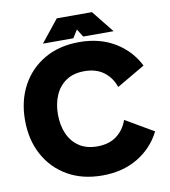

<svg xmlns="http://www.w3.org/2000/svg" viewBox="-96 -970 942 1066"><g transform="rotate(-10 375.0 -437.5)"><path d="M566.4 -454.1Q547.9 -508.3 504.9 -540.8Q461.9 -573.2 395.5 -573.2Q334.5 -573.2 293.2 -545.7Q252 -518.1 231 -470.2Q210 -422.4 210 -361.3Q210 -300.3 231 -252.4Q252 -204.6 293.2 -177Q334.5 -149.4 395.5 -149.4Q461.9 -149.4 504.9 -181.9Q547.9 -214.4 566.4 -268.6L725.1 -175.8Q681.2 -87.9 595.9 -36.6Q510.7 14.6 395.5 14.6Q283.2 14.6 199.7 -33.4Q116.2 -81.5 70.3 -166.5Q24.4 -251.5 24.4 -361.3Q24.4 -471.2 70.3 -556.2Q116.2 -641.1 199.7 -689.2Q283.2 -737.3 395.5 -737.3Q510.7 -737.3 595.9 -686Q681.2 -634.8 725.1 -546.9ZM367.7 -763.7H196.3L296.4 -888.7H494.6L594.7 -763.7H423.3L395.5 -808.1Z"/></g></svg>

Font: Giphurs Black
Style: Regular
Weight: 900
Version: Version 0.920; ttfautohint (v1.8.4.7-5d5b)